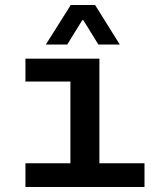

<svg xmlns="http://www.w3.org/2000/svg" viewBox="-20 -743 640 763"><path d="M162.1 -565.9 261.2 -723.1H357.9L456.1 -565.9H371.1L311 -663.1H307.1L247.1 -565.9ZM81.1 0V-94.2H259.8V-418.9H81.1V-509.8H375V-94.2H554.2V0Z"/></svg>

Font: Office Code Pro Medium
Style: Regular
Weight: 500
Designer: Nathan Rutzky & Paul D. Hunt
Foundry: Adobe Systems Incorporated
Version: Version 1.004;PS 001.004;hotconv 1.0.70;makeotf.lib2.5.58329